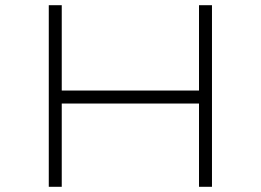

<svg xmlns="http://www.w3.org/2000/svg" viewBox="-20 -720 1006 740"><path d="M747 0V-700H797V0ZM168 0V-700H218V0ZM197 -321 198 -371H765V-321Z"/></svg>

Font: Lexend Peta ExtraLight
Style: Regular
Weight: 250
Version: Version 1.007